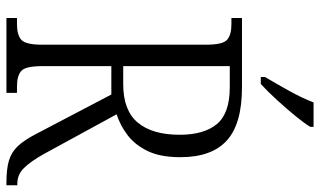

<svg xmlns="http://www.w3.org/2000/svg" viewBox="-214 -756 971 582"><g transform="rotate(90 271.0 -465.5)"><path d="M35 0V-32H54Q86 -32 101 -45Q116 -58 116 -108V-605Q116 -656 101 -669Q86 -682 54 -682H35V-714H245Q356 -714 406.5 -668Q457 -622 457 -527Q457 -467 438.5 -428.5Q420 -390 390.5 -367.5Q361 -345 327 -334L447 -114Q470 -73 490 -53Q510 -33 537 -33H542V0H533Q493 0 467.5 -7.5Q442 -15 423.5 -34.5Q405 -54 386 -91L267 -318H181V-108Q181 -58 195.5 -45Q210 -32 243 -32H262V0ZM236 -354Q315 -354 352 -398Q389 -442 389 -525Q389 -599 356.5 -638Q324 -677 245 -677H181V-354ZM214 -784Q236 -821 257 -859Q278 -897 291 -931H365V-921Q355 -904 332.5 -876.5Q310 -849 284 -820.5Q258 -792 235 -771H214Z"/></g></svg>

Font: Noto Serif Lao Condensed Light
Style: Regular
Weight: 300
Width: 3
Designer: Monotype Design Team
Foundry: Monotype Imaging Inc.
Version: Version 2.003; ttfautohint (v1.8.4.7-5d5b)